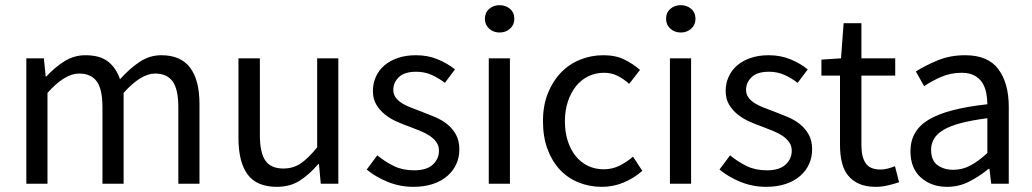

<svg xmlns="http://www.w3.org/2000/svg" viewBox="-20 -712 4000 744"><path d="M82 0V-486H150L157 -416H160Q192 -451 229.5 -474.5Q267 -498 311 -498Q367 -498 398.5 -473.5Q430 -449 445 -405Q483 -447 521.5 -472.5Q560 -498 605 -498Q680 -498 716.5 -450Q753 -402 753 -308V0H671V-297Q671 -366 649 -396.5Q627 -427 581 -427Q526 -427 459 -352V0H377V-297Q377 -366 355 -396.5Q333 -427 286 -427Q231 -427 164 -352V0Z M1053 12Q975 12 939.5 -36Q904 -84 904 -178V-486H987V-189Q987 -120 1008.5 -89.5Q1030 -59 1078 -59Q1116 -59 1145 -78.5Q1174 -98 1209 -141V-486H1291V0H1223L1216 -76H1213Q1179 -36 1141.5 -12Q1104 12 1053 12Z M1582 12Q1530 12 1483 -7Q1436 -26 1401 -55L1442 -110Q1474 -84 1507.5 -68Q1541 -52 1585 -52Q1633 -52 1657 -74Q1681 -96 1681 -128Q1681 -147 1671 -161Q1661 -175 1645.5 -185.5Q1630 -196 1610 -204Q1590 -212 1570 -220Q1544 -229 1518 -240.5Q1492 -252 1471.5 -268.5Q1451 -285 1438 -307Q1425 -329 1425 -360Q1425 -389 1436.5 -414.5Q1448 -440 1469.5 -458.5Q1491 -477 1522 -487.5Q1553 -498 1592 -498Q1638 -498 1676.5 -482Q1715 -466 1743 -443L1704 -391Q1679 -410 1652 -422Q1625 -434 1593 -434Q1547 -434 1525.5 -413Q1504 -392 1504 -364Q1504 -347 1513 -334.5Q1522 -322 1537 -312.5Q1552 -303 1571.5 -295.5Q1591 -288 1612 -280Q1638 -270 1664.5 -259Q1691 -248 1712 -231.5Q1733 -215 1746.5 -191Q1760 -167 1760 -133Q1760 -103 1748.5 -77Q1737 -51 1714.5 -31Q1692 -11 1658.5 0.5Q1625 12 1582 12Z M1874 0V-486H1956V0ZM1916 -586Q1892 -586 1875.5 -601Q1859 -616 1859 -639Q1859 -663 1875.5 -677.5Q1892 -692 1916 -692Q1940 -692 1956.5 -677.5Q1973 -663 1973 -639Q1973 -616 1956.5 -601Q1940 -586 1916 -586Z M2312 12Q2264 12 2222 -5Q2180 -22 2149.5 -54.5Q2119 -87 2101.5 -134.5Q2084 -182 2084 -242Q2084 -303 2103 -350.5Q2122 -398 2154 -431Q2186 -464 2228.5 -481Q2271 -498 2318 -498Q2366 -498 2400 -481Q2434 -464 2460 -441L2418 -387Q2397 -406 2373.5 -418Q2350 -430 2321 -430Q2288 -430 2260 -416.5Q2232 -403 2212 -378Q2192 -353 2180.5 -318.5Q2169 -284 2169 -242Q2169 -200 2180 -166Q2191 -132 2210.5 -107.5Q2230 -83 2258 -69.5Q2286 -56 2319 -56Q2353 -56 2381.5 -70.5Q2410 -85 2433 -105L2469 -50Q2436 -21 2396 -4.5Q2356 12 2312 12Z M2576 0V-486H2658V0ZM2618 -586Q2594 -586 2577.5 -601Q2561 -616 2561 -639Q2561 -663 2577.5 -677.5Q2594 -692 2618 -692Q2642 -692 2658.5 -677.5Q2675 -663 2675 -639Q2675 -616 2658.5 -601Q2642 -586 2618 -586Z M2949 12Q2897 12 2850 -7Q2803 -26 2768 -55L2809 -110Q2841 -84 2874.5 -68Q2908 -52 2952 -52Q3000 -52 3024 -74Q3048 -96 3048 -128Q3048 -147 3038 -161Q3028 -175 3012.5 -185.5Q2997 -196 2977 -204Q2957 -212 2937 -220Q2911 -229 2885 -240.5Q2859 -252 2838.5 -268.5Q2818 -285 2805 -307Q2792 -329 2792 -360Q2792 -389 2803.5 -414.5Q2815 -440 2836.5 -458.5Q2858 -477 2889 -487.5Q2920 -498 2959 -498Q3005 -498 3043.5 -482Q3082 -466 3110 -443L3071 -391Q3046 -410 3019 -422Q2992 -434 2960 -434Q2914 -434 2892.5 -413Q2871 -392 2871 -364Q2871 -347 2880 -334.5Q2889 -322 2904 -312.5Q2919 -303 2938.5 -295.5Q2958 -288 2979 -280Q3005 -270 3031.5 -259Q3058 -248 3079 -231.5Q3100 -215 3113.5 -191Q3127 -167 3127 -133Q3127 -103 3115.5 -77Q3104 -51 3081.5 -31Q3059 -11 3025.5 0.5Q2992 12 2949 12Z M3374 12Q3335 12 3308.5 0Q3282 -12 3265.5 -33Q3249 -54 3242 -84Q3235 -114 3235 -150V-419H3163V-481L3239 -486L3249 -622H3318V-486H3449V-419H3318V-149Q3318 -104 3334.5 -79.5Q3351 -55 3393 -55Q3406 -55 3421 -59Q3436 -63 3448 -68L3464 -6Q3444 1 3420.5 6.5Q3397 12 3374 12Z M3650 12Q3589 12 3548.5 -24Q3508 -60 3508 -126Q3508 -206 3579 -248.5Q3650 -291 3806 -308Q3806 -331 3801.5 -353Q3797 -375 3786 -392Q3775 -409 3755.5 -419.5Q3736 -430 3706 -430Q3664 -430 3627 -414Q3590 -398 3561 -378L3529 -435Q3563 -457 3612 -477.5Q3661 -498 3720 -498Q3809 -498 3849 -443.5Q3889 -389 3889 -298V0H3821L3814 -58H3811Q3776 -29 3736 -8.5Q3696 12 3650 12ZM3674 -54Q3709 -54 3740 -70.5Q3771 -87 3806 -119V-254Q3745 -246 3703.5 -235Q3662 -224 3636.5 -209Q3611 -194 3599.5 -174.5Q3588 -155 3588 -132Q3588 -90 3613 -72Q3638 -54 3674 -54Z"/></svg>

Font: SourceSansPro
Style: Book
Weight: 400
Designer: Paul D. Hunt
Foundry: Adobe Systems Incorporated
Version: Version 2.021;PS 2.000;hotconv 1.0.86;makeotf.lib2.5.63406